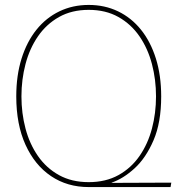

<svg xmlns="http://www.w3.org/2000/svg" viewBox="-20 -759 720 779"><path d="M340 0Q253 0 187 -44.5Q121 -89 83.5 -171.5Q46 -254 46 -368Q46 -453 67.5 -521.5Q89 -590 128 -638.5Q167 -687 221 -713Q275 -739 340 -739Q405 -739 459 -713Q513 -687 552 -638.5Q591 -590 612.5 -521.5Q634 -453 634 -368Q634 -262 603 -190Q572 -118 526 -76Q480 -34 433 -18V-17L675 -18L672 0ZM340 -20Q409 -20 460.5 -48.5Q512 -77 546 -126Q580 -175 596.5 -237.5Q613 -300 613 -368Q613 -436 596.5 -499Q580 -562 546 -611.5Q512 -661 460.5 -690Q409 -719 340 -719Q271 -719 219.5 -690Q168 -661 134 -611.5Q100 -562 83.5 -499Q67 -436 67 -368Q67 -300 83.5 -237.5Q100 -175 134 -126Q168 -77 219.5 -48.5Q271 -20 340 -20Z"/></svg>

Font: Murecho Thin Thin
Style: Regular
Weight: 250
Version: Version 1.010